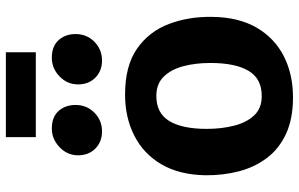

<svg xmlns="http://www.w3.org/2000/svg" viewBox="-202 -808 1018 654"><g transform="rotate(-90 307.0 -481.0)"><path d="M302 8Q229 8 178 -15.8Q127 -39.5 95.8 -81Q64.5 -122.5 50.5 -176.2Q36.5 -230 37 -290Q38.5 -379 74.2 -440Q110 -501 171.8 -532.5Q233.5 -564 312 -564Q410 -564 468.5 -523Q527 -482 552.5 -414.2Q578 -346.5 576.5 -267Q575.5 -177.5 540 -116.2Q504.5 -55 443 -23.5Q381.5 8 302 8ZM306 -98.5Q365.5 -98 392.5 -143Q419.5 -188 419.5 -273.5Q419.5 -324 408.5 -365.5Q397.5 -407 373.2 -432Q349 -457 309 -457.5Q249 -458 222 -413.8Q195 -369.5 195 -286Q195 -235 206 -192.2Q217 -149.5 241.2 -124Q265.5 -98.5 306 -98.5ZM186.5 -642.5Q151 -642.5 128 -665.2Q105 -688 105 -724Q105 -761 132.8 -787.2Q160.5 -813.5 196 -813.5Q235.5 -813.5 256 -790.5Q276.5 -767.5 276.5 -732.5Q276.5 -694.5 250.2 -668.5Q224 -642.5 186.5 -642.5ZM427.5 -642.5Q392.5 -642.5 369.5 -665.2Q346.5 -688 346.5 -724Q346.5 -761 373.8 -787.2Q401 -813.5 437.5 -813.5Q476.5 -813.5 497.2 -790.5Q518 -767.5 518 -732.5Q518 -694.5 491.8 -668.5Q465.5 -642.5 427.5 -642.5ZM167 -868V-970H456V-868Z"/></g></svg>

Font: Koeln Type Sans
Style: Bold
Weight: 700
Designer: Eben Sorkin
Foundry: Eben Sorkin
Version: Version 2.001